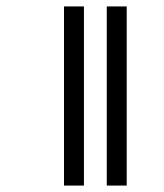

<svg xmlns="http://www.w3.org/2000/svg" viewBox="-20 -577 511 597"><path d="M179 -557H241V0H179ZM312 -557H374V0H312Z"/></svg>

Font: UN Bangla
Style: Regular
Weight: 400
Designer: Desinged by Rajon, Unicode developed by Rashed (IMGN)
Version: Version 2.001;March 19, 2023;FontCreator 14.0.0.2901 64-bit